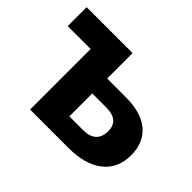

<svg xmlns="http://www.w3.org/2000/svg" viewBox="-119 -729 919 919"><g transform="rotate(45 341.0 -269.0)"><path d="M445 -366Q550 -366 605 -319Q660 -272 660 -188Q660 -98 597.5 -49Q535 0 423 0H163V-410H8V-538H319V-366ZM414 -110Q457 -110 479 -131Q501 -152 501 -191Q501 -265 414 -265H319V-110Z"/></g></svg>

Font: MOST Montserrat
Style: Bold
Weight: 700
Designer: Julieta Ulanovsky
Foundry: Julieta Ulanovsky
Version: Version 8.000;March 11, 2024;FontCreator 15.0.0.2926 64-bit